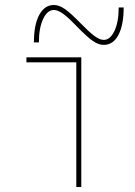

<svg xmlns="http://www.w3.org/2000/svg" viewBox="-20 -750 540 770"><path d="M286 0V-500H86V-520H306V0ZM396 -570Q375 -570 352 -586Q329 -602 289 -643Q255 -679 233.5 -694.5Q212 -710 196 -710Q170 -710 153 -674Q136 -638 136 -580H116Q116 -651 137.5 -690.5Q159 -730 196 -730Q217 -730 240 -714Q263 -698 303 -657Q338 -621 359 -605.5Q380 -590 396 -590Q422 -590 439 -626Q456 -662 456 -720H476Q476 -650 455 -610Q434 -570 396 -570Z"/></svg>

Font: M PLUS Code Latin Thin
Style: Regular
Weight: 250
Designer: Coji Morishita
Foundry: UNDERFOREST DESIGN
Version: Version 1.002; ttfautohint (v1.8.3)